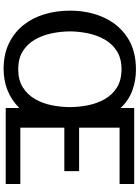

<svg xmlns="http://www.w3.org/2000/svg" viewBox="129 -910 792 1091"><g transform="rotate(90 525.5 -364.0)"><path d="M593 -77Q548 -32 492 -10Q436 12 371 12Q289 12 226.5 -18Q164 -48 122.5 -100Q81 -152 60.5 -220Q40 -288 40 -365Q40 -469 77.5 -554Q115 -639 189.5 -689.5Q264 -740 375 -740Q439 -740 495 -719Q551 -698 593 -653V-730H1025V-647H705V-417H952V-333H705V-83H1025V0H593ZM373 -71Q434 -71 475.5 -97Q517 -123 542 -166Q567 -209 577.5 -261Q588 -313 588 -365Q588 -417 577.5 -468.5Q567 -520 542.5 -563Q518 -606 476.5 -632Q435 -658 373 -658Q312 -658 270.5 -632Q229 -606 204.5 -563Q180 -520 169 -468Q158 -416 158 -364Q158 -313 169 -261Q180 -209 204.5 -166Q229 -123 270.5 -97Q312 -71 373 -71Z"/></g></svg>

Font: Rosario SemiBold
Style: Regular
Weight: 600
Designer: Hector Gatti
Foundry: Omnibus Type
Version: Version 1.101; ttfautohint (v1.8.1.43-b0c9)